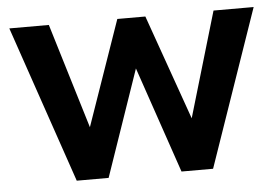

<svg xmlns="http://www.w3.org/2000/svg" viewBox="-43 -577 911 633"><g transform="rotate(-5 412.5 -260.0)"><path d="M8.8 -519.5H139.6L245.1 -171.9L366.2 -519.5H459L582 -171.9L684.6 -519.5H817.4L637.7 0H533.2L413.1 -351.6L292 0H186.5Z"/></g></svg>

Font: Dinish Expanded
Style: Bold
Weight: 700
Width: 7
Designer: Charles Nix
Foundry: Playbeing
Version: Version 2.005; ttfautohint (v1.8.3)